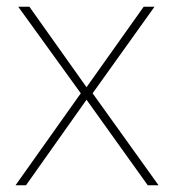

<svg xmlns="http://www.w3.org/2000/svg" viewBox="-20 -548 519 568"><path d="M219 -272 34 -528H67L236 -290L405 -528H437L254 -272L449 0H417L236 -253L57 0H26Z"/></svg>

Font: Noto Sans Devanagari Thin
Style: Regular
Weight: 100
Designer: Jelle Bosma - Monotype Design Team
Foundry: Monotype Imaging Inc.
Version: Version 2.004; ttfautohint (v1.8.4.7-5d5b)